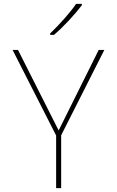

<svg xmlns="http://www.w3.org/2000/svg" viewBox="-20 -972 603 992"><path d="M239 -799V-792H259C310 -835 368 -899 403 -945V-952H373C343 -907 284 -842 239 -799ZM270 0H296V-273L519 -714H490L283 -298L73 -714H45L270 -272Z"/></svg>

Font: Noto Sans Mono SemiCondensed Thin
Style: Regular
Weight: 100
Width: 4
Designer: Monotype Design Team
Foundry: Monotype Imaging Inc.
Version: Version 2.014